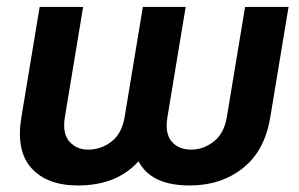

<svg xmlns="http://www.w3.org/2000/svg" viewBox="-20 -536 880 565"><path d="M43 -191.4 96.7 -515.6H224.6L170.9 -191.4Q163.1 -143.6 184.1 -119.6Q205.1 -95.7 239.3 -95.7Q277.8 -95.7 308.3 -119.6Q338.9 -143.6 346.7 -191.4L400.4 -515.6H526.4L472.7 -191.4Q464.8 -143.6 485.1 -119.6Q505.4 -95.7 543 -95.7Q578.6 -95.7 609.1 -119.6Q639.6 -143.6 647.5 -191.4L701.2 -515.6H829.1L775.4 -191.4Q759.3 -92.3 694.8 -41.3Q630.4 9.8 538.1 9.8Q424.3 9.8 387.7 -61.5Q323.7 9.8 209.5 9.8Q118.7 9.8 72.5 -41.3Q26.4 -92.3 43 -191.4Z"/></svg>

Font: Inter Display Semi Bold
Style: Italic
Weight: 600
Italic angle: -9.39999°
Designer: Rasmus Andersson
Foundry: rsms
Version: Version 4.000;git-4fc901f